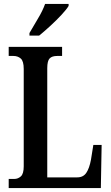

<svg xmlns="http://www.w3.org/2000/svg" viewBox="-20 -951 561 971"><path d="M24 0V-46H52Q71 -46 85.5 -59Q100 -72 100 -110V-602Q100 -642 85 -655Q70 -668 48 -668H24V-714H294V-668H269Q243 -668 231 -655.5Q219 -643 219 -606V-54H371Q401 -54 416.5 -77Q432 -100 440 -143L452 -218H494L490 0ZM129 -784Q149 -819 172.5 -858Q196 -897 208 -931H327V-921Q317 -904 291.5 -876.5Q266 -849 235 -820.5Q204 -792 178 -771H129Z"/></svg>

Font: Noto Serif Thai ExtraCondensed SemiBold
Style: Regular
Weight: 600
Width: 2
Designer: Monotype Design Team
Foundry: Monotype Imaging Inc.
Version: Version 2.001; ttfautohint (v1.8.4.7-5d5b)